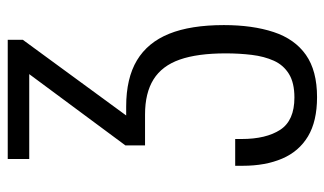

<svg xmlns="http://www.w3.org/2000/svg" viewBox="-196 -654 860 509"><g transform="rotate(-90 234.5 -400.0)"><path d="M231 10Q167 10 127 -14Q87 -38 68 -82.5Q49 -127 49 -187V-207H120Q120 -204 120 -198.5Q120 -193 120 -190Q120 -125 144.5 -87.5Q169 -50 230 -50Q269 -50 292.5 -64.5Q316 -79 327.5 -104.5Q339 -130 343 -163Q347 -196 347 -232Q347 -307 330.5 -354Q314 -401 278 -423.5Q242 -446 185 -446H103V-498L292 -753H67V-810H383V-770L156 -460L138 -496H206Q281 -496 328.5 -467.5Q376 -439 399 -382Q422 -325 422 -237Q422 -161 403.5 -105Q385 -49 343 -19.5Q301 10 231 10Z"/></g></svg>

Font: Oswald Light
Style: Regular
Weight: 300
Designer: Vernon Adams
Foundry: Vernon Adams
Version: Version 4.103;gftools[0.9.33.dev8+g029e19f]